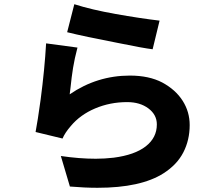

<svg xmlns="http://www.w3.org/2000/svg" viewBox="-20 -831 1040 912"><path d="M738 -733 705 -597Q662 -602 540 -627Q379 -658 299 -678L333 -811Q414 -785 529.5 -764.5Q645 -744 738 -733ZM315 -415 311 -383Q441 -472 597 -472Q688 -472 751 -439Q814 -405 847.5 -352.5Q881 -300 881 -237Q881 -166 851 -107.5Q821 -49 757 -8Q649 61 443 61Q383 61 312 55L269 -90Q357 -77 435 -77Q477 -77 520 -82Q620 -95 672.5 -136Q725 -177 725 -240Q725 -286 685 -316Q645 -346 584 -346Q503 -346 432 -316Q361 -286 316 -232Q289 -201 277 -173L149 -204Q159 -256 173 -358Q192 -502 199 -625L348 -605Q334 -552 327 -508.5Q320 -465 315 -415Z"/></svg>

Font: Merged Yaku Han JP ExtraBold
Style: Regular
Weight: 800
Designer: Ryoko NISHIZUKA 西塚涼子 (kana, bopomofo & ideographs); Paul D. Hunt (Latin, Greek & Cyrillic); Sandoll Communications 산돌커뮤니
Foundry: Adobe
Version: Version 2.004